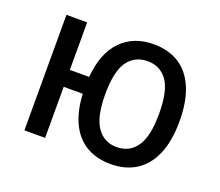

<svg xmlns="http://www.w3.org/2000/svg" viewBox="-92 -629 877 767"><g transform="rotate(20 346.5 -245.5)"><path d="M442 9Q383 9 339.5 -16Q296 -41 271 -91.5Q246 -142 242 -217H161V0H73V-491H161V-289H243Q252 -393 304.5 -446.5Q357 -500 442 -500Q505 -500 550 -471.5Q595 -443 619 -386Q643 -329 643 -246Q643 -162 619 -105.5Q595 -49 550 -20Q505 9 442 9ZM441 -63Q496 -63 526 -106.5Q556 -150 556 -246Q556 -343 526 -385.5Q496 -428 442 -428Q387 -428 357 -385.5Q327 -343 327 -246Q327 -150 357.5 -106.5Q388 -63 441 -63Z"/></g></svg>

Font: Nunito Sans 10pt Condensed Medium
Style: Regular
Weight: 500
Width: 3
Designer: Vernon Adams
Foundry: Vernon Adams
Version: Version 3.101;gftools[0.9.27]